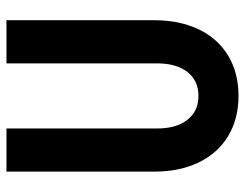

<svg xmlns="http://www.w3.org/2000/svg" viewBox="-103 -657 768 602"><g transform="rotate(-90 281.0 -356.0)"><path d="M43.9 -719.7H179.2V-247.1Q179.2 -187 206.5 -152.3Q233.9 -117.7 281.2 -117.7Q329.1 -117.7 356.2 -152.3Q383.3 -187 383.3 -247.1V-719.7H518.6V-256.3Q518.6 -176.3 489.7 -116.5Q460.9 -56.6 407.2 -24.4Q353.5 7.8 281.2 7.8Q209.5 7.8 155.8 -24.4Q102.1 -56.6 73 -116.5Q43.9 -176.3 43.9 -256.3Z"/></g></svg>

Font: Reddit Mono
Style: Bold
Weight: 700
Designer: Stephen Hutchings
Foundry: Reddit
Version: Version 1.009